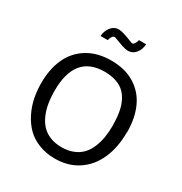

<svg xmlns="http://www.w3.org/2000/svg" viewBox="-215 -1099 1203 1270"><g transform="rotate(30 386.5 -464.5)"><path d="M609.9 -374 608.9 -375Q608.9 -439 597.2 -487.8Q585.4 -536.6 560.1 -573.5Q534.7 -610.4 491 -629.6Q447.3 -648.9 386.2 -648.9Q161.1 -648.9 161.1 -375Q161.1 -322.3 168.7 -277.8Q176.3 -233.4 193.4 -195.1Q210.4 -156.7 236.1 -130.1Q261.7 -103.5 299.8 -88.4Q337.9 -73.2 386.2 -73.2Q435.5 -73.2 474.1 -88.6Q512.7 -104 538.1 -130.6Q563.5 -157.2 579.8 -195.8Q596.2 -234.4 603 -278.1Q609.9 -321.8 609.9 -374ZM713.9 -375 712.9 -374Q712.9 -258.8 673.8 -171.1Q634.8 -83.5 560.5 -34.7Q486.3 14.2 386.2 14.2Q317.9 14.2 262.2 -8.1Q206.5 -30.3 169.4 -67.6Q132.3 -105 106.9 -155.5Q81.5 -206.1 70.3 -261Q59.1 -315.9 59.1 -375Q59.1 -482.4 95.9 -562.7Q132.8 -643.1 207.8 -689Q282.7 -734.9 388.2 -734.9Q493.2 -734.9 567.4 -689Q641.6 -643.1 677.7 -563Q713.9 -482.9 713.9 -375ZM243.2 -839.8Q246.1 -879.4 269 -908.7Q292 -938 327.1 -938Q344.2 -938 372.3 -929Q400.4 -919.9 422.4 -910.9Q444.3 -901.9 446.8 -901.9Q466.8 -901.9 477.1 -942.9H532.2Q529.3 -901.9 506.6 -873.5Q483.9 -845.2 448.2 -845.2Q430.7 -845.2 403.1 -854.2Q375.5 -863.3 354 -872.1Q332.5 -880.9 330.1 -880.9Q308.1 -880.9 297.9 -839.8Z"/></g></svg>

Font: Perun
Style: Regular
Weight: 400
Version: Version 1.0000